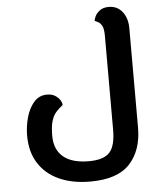

<svg xmlns="http://www.w3.org/2000/svg" viewBox="-59 -711 827 998"><g transform="rotate(-5 354.0 -212.0)"><path d="M372 236Q278 236 209 204.5Q140 173 102.5 113.5Q65 54 65 -30Q65 -78 78 -125Q91 -172 118 -203Q145 -234 186 -234Q212 -234 229 -223Q246 -212 254.5 -198Q263 -184 263 -173Q243 -158 227.5 -140.5Q212 -123 203.5 -94.5Q195 -66 195 -18Q195 54 240.5 92Q286 130 374 130Q450 130 481.5 96.5Q513 63 513 -22V-513Q513 -549 504 -565Q495 -581 484 -586Q473 -591 467 -594Q467 -603 474.5 -618.5Q482 -634 499.5 -647Q517 -660 546 -660Q590 -660 616.5 -626.5Q643 -593 643 -540V-22Q643 96 579 166Q515 236 372 236Z"/></g></svg>

Font: El Messiri
Style: Bold
Weight: 700
Designer: Mohamed Gaber
Foundry: Kief Type Foundry
Version: Version 2.020; ttfautohint (v1.8.3)